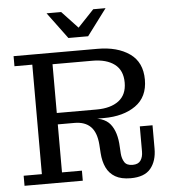

<svg xmlns="http://www.w3.org/2000/svg" viewBox="-59 -946 893 1008"><g transform="rotate(-5 387.0 -441.5)"><path d="M30 0V-53H126V-630H32V-683H232V-53H337V0ZM589 9Q539 9 508 -9Q477 -27 461.5 -59.5Q446 -92 443 -136L440 -182Q435 -246 405 -276Q375 -306 320 -306H232V-322H391Q475 -323 509 -281Q543 -239 546 -159L548 -125Q550 -98 562 -79Q574 -60 605 -60Q635 -60 647.5 -78.5Q660 -97 660 -125V-258H727V-135Q727 -70 694.5 -30.5Q662 9 589 9ZM232 -306V-366H442Q516 -366 558.5 -398Q601 -430 601 -494Q601 -559 558.5 -591Q516 -623 442 -623H232V-683H474Q579 -683 643.5 -637.5Q708 -592 708 -500Q708 -409 643.5 -363.5Q579 -318 476 -318H403L390 -306ZM327 -753 224 -892H301L407 -779H363L470 -892H535L431 -753Z"/></g></svg>

Font: Montagu Slab 24pt
Style: Regular
Weight: 400
Designer: Florian Karsten
Foundry: Florian Karsten
Version: Version 1.000